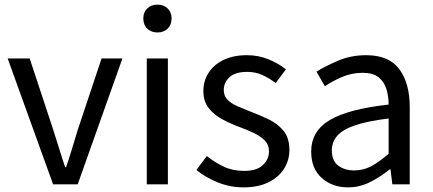

<svg xmlns="http://www.w3.org/2000/svg" viewBox="-20 -795 1868 828"><path d="M209 0 13 -543H108L210 -234Q223 -194 235.5 -153Q248 -112 261 -74H265Q278 -112 290.5 -153Q303 -194 315 -234L418 -543H508L315 0Z M613 0V-543H704V0ZM659 -655Q632 -655 615 -671.5Q598 -688 598 -716Q598 -742 615 -758.5Q632 -775 659 -775Q686 -775 703 -758.5Q720 -742 720 -716Q720 -688 703 -671.5Q686 -655 659 -655Z M1030 13Q972 13 919 -8.5Q866 -30 827 -62L872 -122Q907 -94 945.5 -76Q984 -58 1033 -58Q1087 -58 1113.5 -83Q1140 -108 1140 -143Q1140 -171 1121.5 -189.5Q1103 -208 1074.5 -221.5Q1046 -235 1016 -246Q978 -260 941.5 -279Q905 -298 881 -327.5Q857 -357 857 -403Q857 -446 879.5 -481Q902 -516 944 -536.5Q986 -557 1045 -557Q1095 -557 1138.5 -539Q1182 -521 1213 -496L1169 -437Q1141 -458 1111.5 -471.5Q1082 -485 1046 -485Q994 -485 969.5 -462Q945 -439 945 -407Q945 -381 961.5 -364.5Q978 -348 1005 -336.5Q1032 -325 1062 -313Q1102 -298 1140 -279.5Q1178 -261 1203 -230.5Q1228 -200 1228 -148Q1228 -104 1205 -67.5Q1182 -31 1138 -9Q1094 13 1030 13Z M1481 13Q1413 13 1367.5 -27.5Q1322 -68 1322 -141Q1322 -230 1402.5 -277.5Q1483 -325 1656 -344Q1656 -379 1646.5 -410.5Q1637 -442 1613 -461.5Q1589 -481 1544 -481Q1497 -481 1455 -463Q1413 -445 1381 -423L1345 -486Q1383 -510 1438.5 -533.5Q1494 -557 1559 -557Q1658 -557 1702.5 -496Q1747 -435 1747 -334V0H1672L1664 -65H1661Q1622 -33 1576.5 -10Q1531 13 1481 13ZM1507 -60Q1547 -60 1581.5 -78.5Q1616 -97 1656 -132V-284Q1565 -273 1511 -254.5Q1457 -236 1434 -209Q1411 -182 1411 -147Q1411 -101 1439 -80.5Q1467 -60 1507 -60Z"/></svg>

Font: Chiron Sans HK TT
Style: Regular
Weight: 400
Designer: Ryoko NISHIZUKA 西塚涼子 (kana, bopomofo & ideographs); Paul D. Hunt (Latin, Greek & Cyrillic); Sandoll Communications 산돌커뮤니
Foundry: Adobe
Version: Version 2.022;hotconv 1.0.109;makeotfexe 2.5.65596